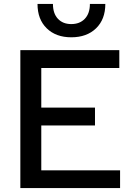

<svg xmlns="http://www.w3.org/2000/svg" viewBox="-20 -952 690 972"><path d="M340.8 -763.2Q263.2 -763.2 216.6 -808.6Q169.9 -854 169.9 -932.1H248Q248 -883.8 273.2 -856.9Q298.3 -830.1 340.8 -830.1Q383.8 -830.1 409.4 -856.9Q435.1 -883.8 435.1 -932.1H513.2Q513.2 -854 466.3 -808.6Q419.4 -763.2 340.8 -763.2ZM83 0V-698.2H584V-607.9H189V-407.2H460.9V-316.9H189V-89.8H587.9V0Z"/></svg>

Font: Azeret Mono
Style: Regular
Weight: 400
Designer: Martin Vácha
Foundry: Displaay
Version: Version 1.002